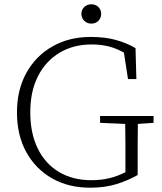

<svg xmlns="http://www.w3.org/2000/svg" viewBox="-20 -860 754 894"><path d="M400 14Q298 14 221.5 -30Q145 -74 102 -152.5Q59 -231 59 -336Q59 -442 103 -521Q147 -600 224.5 -644Q302 -688 402 -688Q469 -688 519.5 -674Q570 -660 611 -636L615 -492H576L557 -615Q524 -634 487.5 -643.5Q451 -653 406 -653Q322 -653 257.5 -614.5Q193 -576 157 -505.5Q121 -435 121 -337Q121 -239 156 -168Q191 -97 255 -59Q319 -21 405 -21Q452 -21 490 -30.5Q528 -40 564 -58V-94Q564 -141 564 -188Q564 -235 563 -283L446 -288V-320H695V-288L622 -283Q621 -239 621 -192.5Q621 -146 621 -94V-45Q571 -17 518 -1.5Q465 14 400 14ZM405 -750Q386 -750 372.5 -763Q359 -776 359 -795Q359 -815 372.5 -827.5Q386 -840 405 -840Q425 -840 438 -827.5Q451 -815 451 -795Q451 -776 438 -763Q425 -750 405 -750Z"/></svg>

Font: Source Serif 4 SmText Light
Style: Regular
Weight: 300
Designer: Frank Grießhammer
Foundry: Adobe
Version: Version 4.005;hotconv 1.1.0;makeotfexe 2.6.0